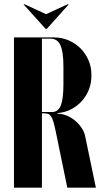

<svg xmlns="http://www.w3.org/2000/svg" viewBox="-20 -873 496 893"><path d="M230 -699Q268 -699 300 -685Q332 -671 355 -647.5Q378 -624 391.5 -593Q405 -562 405 -528V-518Q405 -486 393.5 -456.5Q382 -427 361 -403.5Q340 -380 311.5 -365Q283 -350 248 -347V-344Q269 -344 290 -335.5Q311 -327 328.5 -312.5Q346 -298 359 -279Q372 -260 376 -240L426 0H293L240 -258Q234 -287 229 -304.5Q224 -322 218 -331Q212 -340 204 -343Q196 -346 184 -346H175V0H45V-699ZM275 -564Q275 -632 261 -662.5Q247 -693 216 -693H175V-352H222Q251 -352 263 -383Q275 -414 275 -481ZM95 -853 194 -807 294 -853H300L198 -739H192L89 -853Z"/></svg>

Font: Moniqa Black Display
Style: Regular
Weight: 900
Designer: Rajesh Rajput
Foundry: Rajesh Rajput
Version: Version 1.000